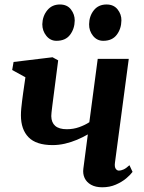

<svg xmlns="http://www.w3.org/2000/svg" viewBox="-20 -804 628 835"><path d="M233 -541.5 208 -348Q207 -340.5 206 -331.5Q205 -322.5 204 -314.2Q203 -306 203 -299Q203.5 -271 220.2 -256.5Q237 -242 270.5 -242Q299 -242 324.2 -251Q349.5 -260 368.5 -272.5L405 -548H540L480 -97Q477.5 -79 483 -70.5Q488.5 -62 497.5 -62Q505.5 -62 516.8 -66.8Q528 -71.5 543 -85.5L556.5 -56.5Q547.5 -44 528.8 -28.2Q510 -12.5 483.5 -1Q457 10.5 425 10.5Q395.5 10.5 376 -0.5Q356.5 -11.5 348 -29.8Q339.5 -48 342.5 -70.5L362 -219.5Q340.5 -207 315 -196.2Q289.5 -185.5 262.5 -179.2Q235.5 -173 209 -173Q137.5 -173 104.2 -207Q71 -241 71 -302.5Q71 -316.5 72.5 -332.8Q74 -349 76.2 -366Q78.5 -383 80.5 -398.5L90.5 -468L33 -499.5L39 -534.5L208.5 -555ZM225.5 -626.5Q199 -626.5 181.5 -648.2Q164 -670 164 -698.5Q165 -734 185.5 -759.2Q206 -784.5 240.5 -784.5Q272 -784.5 288.5 -763Q305 -741.5 305 -715Q304.5 -679 284.8 -652.8Q265 -626.5 225.5 -626.5ZM429 -626.5Q402 -626.5 384.5 -648.2Q367 -670 367.5 -698.5Q368 -734 388 -759.2Q408 -784.5 443.5 -784.5Q474.5 -784.5 491.5 -763Q508.5 -741.5 508 -715Q507.5 -679 487.8 -652.8Q468 -626.5 429 -626.5Z"/></svg>

Font: Merriweather 48pt
Style: Bold Italic
Weight: 700
Italic angle: -7.8°
Version: Version 2.101